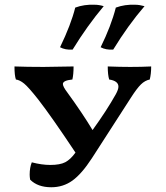

<svg xmlns="http://www.w3.org/2000/svg" viewBox="-20 -782 698 809"><path d="M617 -502Q617 -471 611 -447Q591 -443 574 -426.5Q557 -410 532 -371L367 -115Q324 -49 285 -21Q246 7 196 7Q139 7 107 -25Q105 -37 105 -46Q105 -76 114 -98Q156 -87 192 -87Q233 -87 255 -98.5Q277 -110 298 -139Q197 -291 141 -363Q100 -415 81.5 -430Q63 -445 47 -447Q41 -464 41 -502Q93 -500 164 -500Q202 -500 290 -502Q290 -469 285 -447Q245 -443 245 -428Q245 -417 264 -392Q328 -304 370 -234Q430 -317 468 -385Q479 -405 479 -417Q479 -441 440 -447Q434 -467 434 -502Q486 -500 529 -500Q577 -500 617 -502ZM233 -583Q279 -678 297 -750Q335 -764 379 -762Q397 -762 417 -756Q348 -674 286 -573Q255 -571 233 -583ZM404 -583Q448 -672 468 -750Q506 -764 550 -762Q567 -762 589 -756Q520 -676 457 -573Q426 -571 404 -583Z"/></svg>

Font: Vollkorn SC SemiBold
Style: Regular
Weight: 600
Designer: Friedrich Althausen
Foundry: Friedrich Althausen
Version: Version 4.015